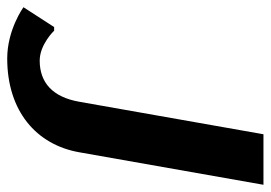

<svg xmlns="http://www.w3.org/2000/svg" viewBox="-148 -611 750 532"><g transform="rotate(90 227.0 -345.0)"><path d="M129 -80C84 -80 46 -120 46 -120H36L-19 -35C-19 -35 43 10 123 10C268 10 362 -70 383 -190L473 -700H333L243 -190C230 -115 189 -80 129 -80Z"/></g></svg>

Font: Scada
Style: Bold Italic
Weight: 700
Designer: Jovanny Lemonad
Foundry: Jovanny Lemonad
Version: Version 3.005